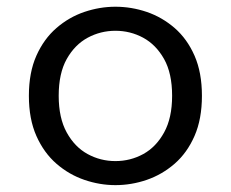

<svg xmlns="http://www.w3.org/2000/svg" viewBox="-20 -527 672 559"><path d="M316 12Q270.5 12 225.7 -3.3Q180.9 -18.6 144.4 -50.3Q107.8 -82.1 85.9 -131.3Q64.1 -180.4 64.1 -248.1Q64.1 -315.8 85.9 -364.8Q107.8 -413.8 144.4 -445.5Q180.9 -477.1 225.7 -492.3Q270.5 -507.4 316 -507.4Q362.5 -507.4 407.2 -492.3Q451.8 -477.1 488.4 -445.5Q524.9 -413.8 546.4 -364.8Q567.9 -315.8 567.9 -248.1Q567.9 -180.4 546.4 -131.3Q524.9 -82.1 488.4 -50.3Q451.8 -18.6 407.2 -3.3Q362.5 12 316 12ZM316 -58Q359.6 -58 397.1 -78.5Q434.5 -99 457.8 -141.4Q481.1 -183.7 481.1 -248.1Q481.1 -313.5 457.7 -355.2Q434.2 -396.9 396.8 -417.2Q359.4 -437.4 316 -437.4Q272.9 -437.4 235.3 -417.2Q197.8 -396.9 174.3 -355.2Q150.9 -313.5 150.9 -248.1Q150.9 -183.7 174.2 -141.4Q197.5 -99 235.1 -78.5Q272.6 -58 316 -58Z"/></svg>

Font: Atkinson Hyperlegible Mono ExtraLight
Style: Regular
Weight: 200
Monospace: yes
Designer: Elliott Scott, Megan Eiswerth, Linus Boman, Theodore Petrosky, Letters from Sweden
Foundry: Applied Design Works, Letters from Sweden
Version: Version 2.001